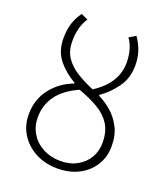

<svg xmlns="http://www.w3.org/2000/svg" viewBox="-137 -824 800 929"><g transform="rotate(20 263.0 -359.5)"><path d="M268 -27Q317 -27 354 -47.5Q391 -68 411 -102.5Q431 -137 431 -178Q431 -236 407.5 -273.5Q384 -311 340.5 -336.5Q297 -362 239 -383Q165 -350 129.5 -301Q94 -252 94 -188Q94 -143 116 -106.5Q138 -70 178 -48.5Q218 -27 268 -27ZM267 12Q204 12 154.5 -14Q105 -40 76.5 -85Q48 -130 48 -187Q48 -265 92 -321Q136 -377 204 -402V-406Q148 -439 114 -482.5Q80 -526 80 -590Q80 -634 90.5 -667.5Q101 -701 123 -731L158 -715Q141 -689 133 -658.5Q125 -628 125 -593Q125 -540 149.5 -506Q174 -472 213 -448.5Q252 -425 297 -406Q353 -442 380.5 -486.5Q408 -531 408 -584Q408 -614 400.5 -644.5Q393 -675 374 -702L408 -722Q431 -689 441.5 -656Q452 -623 452 -586Q452 -519 417 -471Q382 -423 337 -392V-388Q372 -371 404 -343.5Q436 -316 457 -275.5Q478 -235 478 -178Q478 -124 451.5 -81Q425 -38 377.5 -13Q330 12 267 12Z"/></g></svg>

Font: Source Sans 3 ExtraLight Light
Style: Regular
Weight: 300
Version: Version 3.052;hotconv 1.1.0;makeotfexe 2.6.0